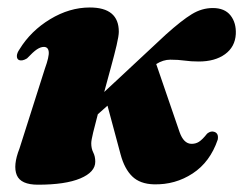

<svg xmlns="http://www.w3.org/2000/svg" viewBox="-20 -494 666 526"><path d="M305.5 -407Q305.5 -396 299.5 -370.2Q293.5 -344.5 284.2 -310.8Q275 -277 265.5 -242L434.5 -399.5Q478 -438.5 505.5 -455.2Q533 -472 563 -472Q595.5 -472 611.5 -451.8Q627.5 -431.5 626 -400.5Q624 -365.5 596.5 -345.5Q569 -325.5 524.5 -325.5Q503 -325.5 485.8 -328Q468.5 -330.5 446.5 -330.5Q427 -330.5 408 -318.5L472 -132Q483 -101 503.5 -100Q515.5 -99.5 525 -105.5Q534.5 -111.5 547.5 -128Q558 -136.5 568 -132.5Q579.5 -128 576.5 -111.5Q555.5 -50 507.8 -18.8Q460 12.5 401.5 11Q363.5 10 342.2 -10.8Q321 -31.5 310.5 -70.5L274.5 -204.5L248 -181Q240.5 -152.5 235.2 -131Q230 -109.5 230 -101.5Q230 -87 235.5 -76.2Q241 -65.5 241 -51Q241 -22.5 200 -5.2Q159 12 84 12Q37 12 26 -14.2Q15 -40.5 33.5 -87.5L103 -306Q115 -339 113.5 -352.2Q112 -365.5 100 -365.5Q91.5 -365.5 81.2 -358.8Q71 -352 54 -334Q41 -326 32 -329.5Q26 -332.5 26.2 -340.8Q26.5 -349 33.5 -359Q64.5 -409.5 117.5 -441.5Q170.5 -473.5 226 -473.5Q305.5 -473.5 305.5 -407Z"/></svg>

Font: Fraunces 72pt S000 Black
Style: Italic
Weight: 900
Italic angle: -16°
Version: Version 1.000; ttfautohint (v1.8.3)